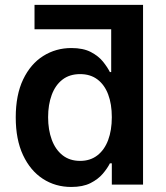

<svg xmlns="http://www.w3.org/2000/svg" viewBox="-20 -747 670 777"><path d="M119.7 -727.3H475.5V-628.6H119.7ZM558.9 0H432.5V-85.9H424.7Q414.8 -66.1 396 -43.9Q377.1 -21.7 346.2 -6Q315.3 9.6 268.5 9.6Q204.2 9.6 153.4 -23.4Q102.6 -56.5 73.2 -119.3Q43.7 -182.2 43.7 -272Q43.7 -362.9 73.7 -425.6Q103.7 -488.3 154.8 -520.4Q206 -552.6 268.8 -552.6Q316.8 -552.6 347.7 -536.4Q378.6 -520.2 396.7 -497.7Q414.8 -475.1 424.7 -455.3H430V-727.3H558.9ZM432.5 -272.7Q432.5 -325.6 417.8 -364.7Q403.1 -403.8 374.5 -425.4Q345.9 -447.1 304.3 -447.1Q261.4 -447.1 232.6 -424.7Q203.8 -402.3 189.3 -362.9Q174.7 -323.5 174.7 -272.7Q174.7 -221.6 189.5 -181.6Q204.2 -141.7 233.1 -118.8Q262.1 -95.9 304.3 -95.9Q345.2 -95.9 373.9 -118.1Q402.7 -140.3 417.6 -180Q432.5 -219.8 432.5 -272.7Z"/></svg>

Font: InterMG SemiBold
Style: Regular
Weight: 600
Designer: Rasmus Andersson
Foundry: rsms
Version: Version 3.019;December 26, 2023;FontCreator 15.0.0.2955 64-b